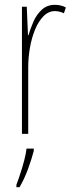

<svg xmlns="http://www.w3.org/2000/svg" viewBox="-20 -555 302 796"><path d="M208 -535Q218 -535 230.5 -532.5Q243 -530 253 -524L245 -500Q239 -503 229 -506Q219 -509 208 -509Q181 -509 160 -487.5Q139 -466 125 -431.5Q111 -397 104 -356.5Q97 -316 97 -277V0H71V-527H91L96 -409H98Q106 -436 118.5 -465Q131 -494 153 -514.5Q175 -535 208 -535ZM120 71Q111 105 96 146Q81 187 61 221H48V211Q55 193 64 165.5Q73 138 80.5 109.5Q88 81 90 61H120Z"/></svg>

Font: Noto Sans Sinhala UI ExtraCondensed Thin
Style: Regular
Weight: 100
Width: 2
Designer: Jelle Bosma - Monotype Design Team
Foundry: Monotype Imaging Inc.
Version: Version 2.006; ttfautohint (v1.8.4.7-5d5b)